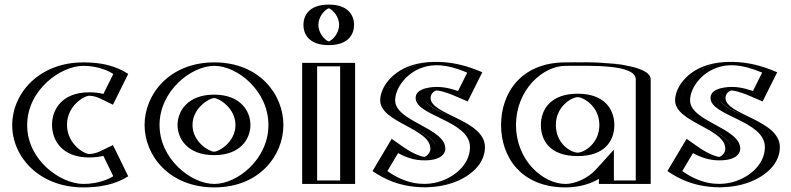

<svg xmlns="http://www.w3.org/2000/svg" viewBox="-20 -799 3435 834"><path d="M514 -31 454 -154C454 -154 421 -130 368 -130C301 -130 246 -186 246 -257C246 -327 301 -383 368 -383C421 -383 454 -359 454 -359L514 -480C514 -480 456 -528 342 -528C193 -528 58 -406 58 -255C58 -105 194 15 342 15C456 15 514 -31 514 -31ZM494.7 -36.3C474 -24 423.3 0 342 0C201.5 0 73 -114.4 73 -255C73 -396.8 200.7 -513 342 -513C423.8 -513 474.9 -487.3 494.8 -475L447.6 -379.9C430.3 -388.4 404 -398 368 -398C292.4 -398 231 -334.9 231 -257C231 -178.2 292.3 -115 368 -115C404.3 -115 432.2 -125.5 447.5 -133ZM494.7 -36.3 447.5 -133C432.2 -125.5 404.3 -115 368 -115C292.3 -115 231 -178.2 231 -257C231 -334.9 292.4 -398 368 -398C404 -398 430.3 -388.4 447.6 -379.9L494.8 -475C474.9 -487.3 423.8 -513 342 -513C200.7 -513 73 -396.8 73 -255C73 -114.4 201.5 0 342 0C423.3 0 474 -24 494.7 -36.3ZM514.3 -30.4 502.4 -23.3C479.8 -10 426.3 15 342 15C194 15 58 -105 58 -255C58 -406 193 -528 342 -528C427 -528 481 -501.2 502.7 -487.8L514.3 -480.6L454.5 -359.9L441.1 -366.4C425.1 -374.2 401.3 -383 368 -383C301 -383 246 -327 246 -257C246 -186 301 -130 368 -130C401.3 -130 427 -139.7 441 -146.5L454.5 -153.1ZM472.1 -33.5C454.1 -22.2 407.8 0 342 0C244.3 0 98 -102.3 98 -255C98 -408.8 243.6 -513 342 -513C407.8 -513 455 -489.1 472.2 -477.7L429.2 -391C411.6 -395.2 392.2 -398 368 -398C248.9 -398 206 -323.3 206 -257C206 -189.8 248.9 -115 368 -115C392.3 -115 414.5 -118.5 429 -121.9ZM536.9 -33.2 470.7 -168.9 415.8 -142.2C402.3 -135.6 382.9 -130 368 -130C344.5 -130 271 -174.4 271 -257C271 -338.7 344.4 -383 368 -383C383.7 -383 400.4 -378.3 415.9 -370.8L470.6 -344.2L536.9 -477.9C508.8 -495.3 456.2 -528 342 -528C150 -528 33 -394 33 -255C33 -117 151.2 15 342 15C454.8 15 507.1 -15.6 536.9 -33.2Z M791.2 -256C791.2 -194.3 845.4 -140.1 910 -140.1C974.6 -140.1 1027.8 -194.3 1027.8 -256C1027.8 -317.8 974.6 -372.9 910 -372.9C845.4 -372.9 791.2 -317.8 791.2 -256ZM633 -256C633 -111 759 15 911 15C1063 15 1186 -111 1186 -256C1186 -401 1063 -528 911 -528C759 -528 633 -401 633 -256ZM776.2 -256C776.2 -185.6 837.2 -125.1 910 -125.1C982.9 -125.1 1042.8 -185.8 1042.8 -256C1042.8 -326.2 983.1 -387.9 910 -387.9C837 -387.9 776.2 -326.3 776.2 -256ZM648 -256C648 -119.6 767.2 0 911 0C1054.7 0 1171 -119.4 1171 -256C1171 -392.6 1054.6 -513 911 -513C767.2 -513 648 -392.4 648 -256ZM776.2 -256C776.2 -326.3 837 -387.9 910 -387.9C983.1 -387.9 1042.8 -326.2 1042.8 -256C1042.8 -185.8 982.9 -125.1 910 -125.1C837.2 -125.1 776.2 -185.6 776.2 -256ZM648 -256C648 -392.4 767.2 -513 911 -513C1054.6 -513 1171 -392.6 1171 -256C1171 -119.4 1054.7 0 911 0C767.2 0 648 -119.6 648 -256ZM791.2 -256C791.2 -317.8 845.3 -372.9 910 -372.9C974.6 -372.9 1027.8 -317.8 1027.8 -256C1027.8 -194.3 974.6 -140.1 910 -140.1C845.3 -140.1 791.2 -194.2 791.2 -256ZM633 -256C633 -401 759 -528 911 -528C1063 -528 1186 -401 1186 -256C1186 -111 1063 15 911 15C759 15 633 -111 633 -256ZM751.2 -256C751.2 -197.5 793.8 -125.1 910 -125.1C1026.3 -125.1 1067.8 -197.6 1067.8 -256C1067.8 -314.3 1026.6 -387.9 910 -387.9C793.5 -387.9 751.2 -314.4 751.2 -256ZM673 -256C673 -404.3 810.6 -513 911 -513C1011.2 -513 1146 -404.5 1146 -256C1146 -107.6 1011.4 0 911 0C810.4 0 673 -107.8 673 -256ZM816.2 -256C816.2 -329.7 888.7 -372.9 910 -372.9C931.1 -372.9 1002.8 -329.6 1002.8 -256C1002.8 -182.4 931.3 -140.1 910 -140.1C888.6 -140.1 816.2 -182.4 816.2 -256ZM608 -256C608 -122.9 715.7 15 911 15C1106.3 15 1211 -122.8 1211 -256C1211 -389.2 1106.4 -528 911 -528C715.6 -528 608 -389.1 608 -256Z M1323 -691C1323 -643 1362 -603 1408 -603C1454 -603 1493 -643 1493 -691C1493 -739 1454 -779 1408 -779C1362 -779 1323 -739 1323 -691ZM1317.5 0V-526H1497.5V0ZM1338 -691C1338 -731 1370.8 -764 1408 -764C1445.2 -764 1478 -731 1478 -691C1478 -651 1445.2 -618 1408 -618C1370.8 -618 1338 -651 1338 -691ZM1332.5 -15V-511H1482.5V-15ZM1338 -691C1338 -651 1370.8 -618 1408 -618C1445.2 -618 1478 -651 1478 -691C1478 -731 1445.2 -764 1408 -764C1370.8 -764 1338 -731 1338 -691ZM1332.5 -15H1482.5V-511H1332.5ZM1323 -691C1323 -739 1362 -779 1408 -779C1454 -779 1493 -739 1493 -691C1493 -643 1454 -603 1408 -603C1362 -603 1323 -643 1323 -691ZM1317.5 0H1497.5V-526H1317.5ZM1363 -691C1363 -727.1 1390.4 -756.5 1408 -763.2C1426.2 -756.3 1453 -726.9 1453 -691C1453 -654.9 1425.6 -625.5 1408 -618.8C1389.8 -625.7 1363 -655.1 1363 -691ZM1357.5 -15V-511H1457.5V-15ZM1298 -691C1298 -654.7 1318.3 -603 1408 -603C1497.8 -603 1518 -654.8 1518 -691C1518 -727.3 1497.7 -779 1408 -779C1318.2 -779 1298 -727.2 1298 -691ZM1292.5 0H1522.5V-526H1292.5Z M1692.5 -175C1812 -85 1874.5 -119 1874.5 -153C1874.5 -231 1656.5 -261.4 1656.5 -363C1656.5 -460 1797.5 -602 2052.5 -488L1994.5 -372C1858.5 -434 1825.5 -397 1825.5 -373C1825.5 -311 2061.5 -283 2061.5 -160C2061.5 -9 1807.5 87 1620.5 -54ZM1697 -153.2 1640.4 -58.1C1783.5 41 1961.7 0.2 2023.6 -89.2C2038.4 -110.6 2046.5 -134.4 2046.5 -160C2046.5 -267.8 1810.5 -286.7 1810.5 -373C1810.5 -397.1 1831.8 -421.2 1875.5 -421.1C1902.8 -421 1936.2 -413.5 1987.5 -391.5L2032 -480.5C1831.4 -563.7 1712.3 -481.4 1680.4 -404.4C1674.4 -389.9 1671.5 -375.8 1671.5 -363C1671.5 -278.9 1889.5 -252 1889.5 -153C1889.5 -124.1 1862.1 -102.3 1823.6 -102.4C1791 -102.5 1749.6 -116.3 1697 -153.2ZM1697 -153.2C1749.6 -116.3 1791 -102.5 1823.6 -102.4C1862.1 -102.3 1889.5 -124.1 1889.5 -153C1889.5 -252 1671.5 -278.9 1671.5 -363C1671.5 -375.8 1674.4 -389.9 1680.4 -404.4C1712.3 -481.4 1831.4 -563.7 2032 -480.5L1987.5 -391.5C1936.2 -413.5 1902.8 -421 1875.5 -421.1C1831.8 -421.2 1810.5 -397.1 1810.5 -373C1810.5 -286.7 2046.5 -267.8 2046.5 -160C2046.5 -134.4 2038.4 -110.6 2023.6 -89.2C1961.7 0.2 1783.5 41 1640.4 -58.1ZM1692.4 -174.7 1620.4 -53.7 1631.9 -45.8C1780.8 57.3 1968.2 17.1 2035.9 -80.7C2052.2 -104.3 2061.5 -131.1 2061.5 -160C2061.5 -286.1 1825.5 -307.9 1825.5 -373C1825.5 -386.9 1837.4 -406.2 1875.4 -406.1C1900 -406 1931.2 -399.3 1981.6 -377.7L1994.6 -372.2L2052.6 -488.2L2037.7 -494.4C1831.5 -579.8 1702.2 -496.2 1666.5 -410.1C1659.9 -394.1 1656.5 -378 1656.5 -363C1656.5 -258.5 1874.5 -233.9 1874.5 -153C1874.5 -135.3 1857.3 -117.3 1823.6 -117.4C1795.4 -117.5 1756.8 -129.6 1705.6 -165.5ZM1709.2 -134.1C1744 -115.1 1779 -102.5 1823.5 -102.4C1901.1 -102.3 1914.5 -136.2 1914.5 -153C1914.5 -243.7 1696.5 -271 1696.5 -363C1696.5 -415.9 1744.3 -481.7 1814.5 -505.4C1857.2 -519.9 1912.4 -524.3 2009.6 -483.7L1969.7 -403.8C1929.1 -417.4 1890.5 -426 1845 -418.8C1789.1 -410 1785.5 -385.4 1785.5 -373C1785.5 -294.8 2021.5 -275.3 2021.5 -160C2021.5 -79.4 1943.7 -19.7 1866.6 -4.5C1815 5.7 1742.5 1.1 1662.7 -56ZM1681.4 -195.9 1598.1 -55.9C1651.1 -19.2 1711.1 5.5 1781.8 12.5C1918.2 26 2020.7 -25.5 2062.3 -85.5C2078 -108.2 2086.5 -133.2 2086.5 -160C2086.5 -278.3 1850.5 -300 1850.5 -373C1850.5 -398.8 1875.1 -406.1 1875.1 -406.1C1882 -406 1907.3 -403.1 1957.4 -381.6L2011.6 -358.4L2075 -485.1L2061.7 -490.6C2006.7 -513.4 1953.4 -526.4 1899.4 -529.6C1736.9 -539.1 1663.7 -461.8 1640.8 -406.7C1634.6 -391.5 1631.5 -376.6 1631.5 -363C1631.5 -266.7 1849.5 -241.8 1849.5 -153C1849.5 -130.9 1828.5 -118.5 1823.4 -117.4C1817.7 -117.7 1782.2 -125.3 1732.2 -160.3Z M2369.5 -256C2369.5 -327 2422.5 -377 2489.5 -377C2555.5 -377 2608.5 -327 2608.5 -256C2608.5 -186 2558.5 -136 2489.5 -136C2417.5 -136 2369.5 -186 2369.5 -256ZM2781.5 -454V0H2606.5V-58C2568.5 -16 2506.5 15 2436.5 15C2286.5 15 2181.5 -106 2181.5 -256C2181.5 -406 2286.5 -528 2436.5 -528C2505.5 -528 2781 -541 2781.5 -454ZM2354.5 -256C2354.5 -178.3 2409.5 -121 2489.5 -121C2566.5 -121 2623.5 -178.1 2623.5 -256C2623.5 -335.1 2563.5 -392 2489.5 -392C2414.6 -392 2354.5 -335.2 2354.5 -256ZM2766.5 -454C2766.2 -501.6 2611.2 -514.3 2496.4 -513.6C2471.2 -513.5 2450.2 -513 2436.5 -513C2295.7 -513 2196.5 -399 2196.5 -256C2196.5 -113 2295.6 0 2436.5 0C2502.1 0 2560.2 -29.2 2595.4 -68.1L2621.5 -96.9V-15H2766.5ZM2354.5 -256C2354.5 -335.2 2414.6 -392 2489.5 -392C2563.5 -392 2623.5 -335.1 2623.5 -256C2623.5 -178.1 2566.5 -121 2489.5 -121C2409.5 -121 2354.5 -178.3 2354.5 -256ZM2766.5 -454V-15H2621.5V-96.9L2595.4 -68.1C2560.2 -29.2 2502.1 0 2436.5 0C2295.6 0 2196.5 -113 2196.5 -256C2196.5 -399 2295.7 -513 2436.5 -513C2450.2 -513 2471.2 -513.5 2496.4 -513.6C2611.2 -514.3 2766.2 -501.6 2766.5 -454ZM2369.5 -256C2369.5 -186.1 2417.6 -136 2489.5 -136C2558.4 -136 2608.5 -186.1 2608.5 -256C2608.5 -327 2555.5 -377 2489.5 -377C2422.5 -377 2369.5 -327 2369.5 -256ZM2436.5 -528C2286.5 -528 2181.5 -406 2181.5 -256C2181.5 -106 2286.5 15 2436.5 15C2506.5 15 2568.5 -16 2606.5 -58V0H2781.5V-454C2781 -537.6 2546.6 -528 2436.5 -528ZM2329.5 -256C2329.5 -189.6 2367.4 -121 2489.5 -121C2608.9 -121 2648.5 -189.6 2648.5 -256C2648.5 -323.6 2606.2 -392 2489.5 -392C2372 -392 2329.5 -323.6 2329.5 -256ZM2741.5 -454V-15H2646.5V-148.9L2568.6 -62.8C2530.9 -21.2 2474 0 2436.5 0C2339.1 0 2221.5 -101.7 2221.5 -256C2221.5 -410.3 2339.2 -513 2436.5 -513C2544.8 -513 2741.1 -521.2 2741.5 -454ZM2394.5 -256C2394.5 -338.6 2465.1 -377 2489.5 -377C2512.7 -377 2583.5 -338.6 2583.5 -256C2583.5 -174.6 2515.9 -136 2489.5 -136C2459.9 -136 2394.5 -174.7 2394.5 -256ZM2806.5 -454C2806.1 -517.8 2607.3 -529.3 2495.7 -528.6C2469.6 -528.5 2447.9 -528 2436.5 -528C2243.1 -528 2156.5 -394.7 2156.5 -256C2156.5 -117.3 2243.1 15 2436.5 15C2499.4 15 2547.9 -2.3 2581.5 -21.9V0H2806.5Z M2973.5 -175C3093 -85 3155.5 -119 3155.5 -153C3155.5 -231 2937.5 -261.4 2937.5 -363C2937.5 -460 3078.5 -602 3333.5 -488L3275.5 -372C3139.5 -434 3106.5 -397 3106.5 -373C3106.5 -311 3342.5 -283 3342.5 -160C3342.5 -9 3088.5 87 2901.5 -54ZM2978 -153.2 2921.4 -58.1C3064.5 41 3242.7 0.2 3304.6 -89.2C3319.4 -110.6 3327.5 -134.4 3327.5 -160C3327.5 -267.8 3091.5 -286.7 3091.5 -373C3091.5 -397.1 3112.8 -421.2 3156.5 -421.1C3183.8 -421 3217.2 -413.5 3268.5 -391.5L3313 -480.5C3112.4 -563.7 2993.3 -481.4 2961.4 -404.4C2955.4 -389.9 2952.5 -375.8 2952.5 -363C2952.5 -278.9 3170.5 -252 3170.5 -153C3170.5 -124.1 3143.1 -102.3 3104.6 -102.4C3072 -102.5 3030.6 -116.3 2978 -153.2ZM2978 -153.2C3030.6 -116.3 3072 -102.5 3104.6 -102.4C3143.1 -102.3 3170.5 -124.1 3170.5 -153C3170.5 -252 2952.5 -278.9 2952.5 -363C2952.5 -375.8 2955.4 -389.9 2961.4 -404.4C2993.3 -481.4 3112.4 -563.7 3313 -480.5L3268.5 -391.5C3217.2 -413.5 3183.8 -421 3156.5 -421.1C3112.8 -421.2 3091.5 -397.1 3091.5 -373C3091.5 -286.7 3327.5 -267.8 3327.5 -160C3327.5 -134.4 3319.4 -110.6 3304.6 -89.2C3242.7 0.2 3064.5 41 2921.4 -58.1ZM2973.4 -174.7 2901.4 -53.7 2912.9 -45.8C3061.8 57.3 3249.2 17.1 3316.9 -80.7C3333.2 -104.3 3342.5 -131.1 3342.5 -160C3342.5 -286.1 3106.5 -307.9 3106.5 -373C3106.5 -386.9 3118.4 -406.2 3156.4 -406.1C3181 -406 3212.2 -399.3 3262.6 -377.7L3275.6 -372.2L3333.6 -488.2L3318.7 -494.4C3112.5 -579.8 2983.2 -496.2 2947.5 -410.1C2940.9 -394.1 2937.5 -378 2937.5 -363C2937.5 -258.5 3155.5 -233.9 3155.5 -153C3155.5 -135.3 3138.3 -117.3 3104.6 -117.4C3076.4 -117.5 3037.8 -129.6 2986.6 -165.5ZM2990.2 -134.1C3025 -115.1 3060 -102.5 3104.5 -102.4C3182.1 -102.3 3195.5 -136.2 3195.5 -153C3195.5 -243.7 2977.5 -271 2977.5 -363C2977.5 -415.9 3025.3 -481.7 3095.5 -505.4C3138.2 -519.9 3193.4 -524.3 3290.6 -483.7L3250.7 -403.8C3210.1 -417.4 3171.5 -426 3126 -418.8C3070.1 -410 3066.5 -385.4 3066.5 -373C3066.5 -294.8 3302.5 -275.3 3302.5 -160C3302.5 -79.4 3224.7 -19.7 3147.6 -4.5C3096 5.7 3023.5 1.1 2943.7 -56ZM2962.4 -195.9 2879.1 -55.9C2932.1 -19.2 2992.1 5.5 3062.8 12.5C3199.2 26 3301.7 -25.5 3343.3 -85.5C3359 -108.2 3367.5 -133.2 3367.5 -160C3367.5 -278.3 3131.5 -300 3131.5 -373C3131.5 -398.8 3156.1 -406.1 3156.1 -406.1C3163 -406 3188.3 -403.1 3238.4 -381.6L3292.6 -358.4L3356 -485.1L3342.7 -490.6C3287.7 -513.4 3234.4 -526.4 3180.4 -529.6C3017.9 -539.1 2944.7 -461.8 2921.8 -406.7C2915.6 -391.5 2912.5 -376.6 2912.5 -363C2912.5 -266.7 3130.5 -241.8 3130.5 -153C3130.5 -130.9 3109.5 -118.5 3104.4 -117.4C3098.7 -117.7 3063.2 -125.3 3013.2 -160.3Z"/></svg>

Font: Hussar Outliner
Style: Regular
Weight: 700
Foundry: Cannot Into Space Fonts
Version: Version 0.92